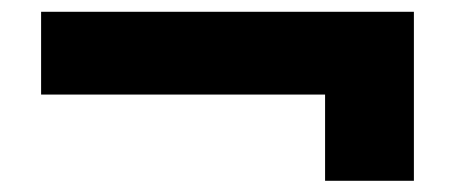

<svg xmlns="http://www.w3.org/2000/svg" viewBox="-20 -348 791 334"><path d="M545.5 -33.5V-183.5H51.5V-327.5H700V-33.5Z"/></svg>

Font: Anybody UltraExpanded ExtraBold
Style: Regular
Weight: 800
Width: 9
Designer: Tyler Finck
Foundry: Etcetera Type Company
Version: Version 1.010; ttfautohint (v1.8.3) -l 8 -r 50 -G 200 -x 14 